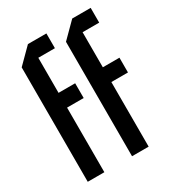

<svg xmlns="http://www.w3.org/2000/svg" viewBox="-170 -800 820 901"><g transform="rotate(-30 240.0 -350.0)"><path d="M40 0V-620L120 -700H220V-620H130V-430H220V-350H130V0ZM280 0V-620L360 -700H460V-620H370V-430H460V-350H370V0Z"/></g></svg>

Font: Tektur Condensed
Style: Regular
Weight: 400
Width: 3
Designer: Adam Jagosz
Foundry: Adam Jagosz
Version: Version 1.005;gftools[0.9.30]